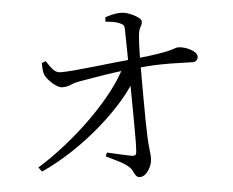

<svg xmlns="http://www.w3.org/2000/svg" viewBox="-54 -834 1108 914"><g transform="rotate(-5 500.0 -376.5)"><path d="M432.2 -112.6Q462.5 -106.3 496.3 -98.1Q530 -90 550.4 -86.8Q569.7 -84.5 570.7 -101.4Q572.5 -117.7 573 -154.5Q573.5 -191.3 573.1 -239.2Q572.7 -287.1 572.2 -338.3Q571.7 -389.4 571.2 -436Q570.7 -482.6 570.5 -515.3Q570.5 -544.6 570 -577.7Q569.5 -610.8 569 -640.7Q568.5 -670.5 568.1 -690.6Q567.9 -705.2 562.3 -710.9Q556.7 -716.5 543.3 -721.6Q529.9 -727.5 513.1 -730Q496.3 -732.5 479.5 -733.9L480.1 -755.2Q493.3 -759.3 512.9 -764.5Q532.4 -769.7 552.9 -769.7Q575.3 -769.7 597.9 -760.7Q620.5 -751.8 636 -740.4Q651.4 -729 651.4 -720.7Q651.4 -709.7 647.6 -702.9Q643.8 -696.1 639.4 -687Q635 -677.9 632.8 -658.7Q631.1 -641.9 629.8 -618Q628.5 -594.2 628.2 -570.5Q627.9 -546.8 627.7 -528Q627.5 -496 627.5 -448.8Q627.5 -401.6 627.7 -350.6Q627.9 -299.6 628.5 -253.3Q629.1 -207.1 630.3 -177Q631.3 -146.8 633.3 -127.2Q635.3 -107.7 636.8 -94.3Q638.3 -80.8 638.3 -68.3Q638.3 -47.8 629.5 -28.1Q620.7 -8.3 607.2 4.5Q593.7 17.2 578.6 17.2Q566.1 17.2 559.3 7.8Q552.5 -1.6 547.3 -13.8Q542 -26 531.7 -34.5Q511.5 -52.9 480.9 -67.4Q450.2 -81.8 424.3 -95.3ZM159.9 -564.2 179.3 -571.6Q196.8 -543.1 212.1 -527.5Q227.4 -512 247.3 -512.8Q272.7 -512.8 315.9 -516.5Q359.2 -520.2 410.5 -526Q461.8 -531.8 511.9 -537.1Q562.1 -542.5 601.1 -545.7Q673.8 -553 714.1 -559.6Q754.3 -566.2 772.9 -571.3Q791.5 -576.3 798.7 -579.2Q806 -582.1 812.7 -582.1Q826.8 -582.1 841.9 -577.8Q857 -573.4 870.8 -566Q884.6 -558.6 893.2 -549.7Q901.8 -540.8 901.8 -530.8Q901.8 -520.8 895.1 -513.3Q888.4 -505.7 876.7 -505.7Q853.1 -505.7 815.6 -507.3Q778.2 -509 724.4 -508.2Q670.6 -507.4 596.7 -499.8Q527.2 -493.8 457.8 -482.8Q388.4 -471.8 339.5 -463Q307.2 -457.7 288.8 -449.3Q270.5 -440.8 247.9 -440.8Q235 -440.8 217.3 -452.6Q199.6 -464.4 185.5 -480.6Q171.3 -496.8 166.7 -508.3Q162.3 -519.5 161.1 -535.5Q159.9 -551.5 159.9 -564.2ZM116 -49.4 100.7 -70.5Q166.7 -111 233.2 -163.7Q299.8 -216.3 360.2 -275.6Q420.7 -335 468.8 -396.1Q516.9 -457.2 544.9 -515.4L602.4 -517.8L600.6 -469.7Q572.7 -413.9 521.1 -354Q469.4 -294.2 403 -236.5Q336.5 -178.8 262.6 -130.4Q188.7 -82.1 116 -49.4Z"/></g></svg>

Font: Early Summer Mincho VF
Style: Regular
Weight: 250
Designer: GuiWonder
Version: Version 1.002